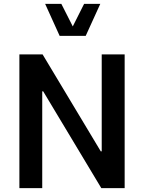

<svg xmlns="http://www.w3.org/2000/svg" viewBox="-20 -981 749 1001"><path d="M510.3 -697.3H629.9V0H508.3L205.1 -504.9H200.2V0H81.1V-697.3H202.1L505.4 -191.9H510.3ZM215.3 -960.9H299.8L359.4 -843.3L418.5 -960.9H502.9L426.8 -793.9H291Z"/></svg>

Font: Estedad-FD SemiBold
Style: Regular
Weight: 600
Designer: Amin Abedi
Version: Version 7.3